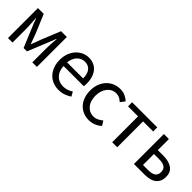

<svg xmlns="http://www.w3.org/2000/svg" viewBox="185 -1503 2461 2461"><g transform="rotate(45 1415.5 -272.0)"><path d="M92 -543H197L304 -288Q316 -253 328.5 -220.5Q341 -188 352 -155H357Q370 -188 383 -220.5Q396 -253 407 -288L511 -543H616V0H533V-245Q533 -263 534 -286.5Q535 -310 536.5 -335.5Q538 -361 539.5 -386Q541 -411 543 -432H539Q527 -400 513.5 -367Q500 -334 488 -304L385 -51H324L219 -304Q206 -334 193 -367Q180 -400 169 -432H164Q165 -411 167 -386Q169 -361 170.5 -335.5Q172 -310 173 -286.5Q174 -263 174 -245V0H92Z M1018 13Q964 13 916.5 -6Q869 -25 834 -61.5Q799 -98 778.5 -151Q758 -204 758 -271Q758 -337 778.5 -390Q799 -443 833 -480Q867 -517 911.5 -537Q956 -557 1003 -557Q1055 -557 1095 -539Q1135 -521 1162.5 -487.5Q1190 -454 1204.5 -407Q1219 -360 1219 -302Q1219 -287 1218 -273.5Q1217 -260 1215 -250H849Q854 -162 902.5 -111Q951 -60 1029 -60Q1069 -60 1102 -71.5Q1135 -83 1165 -103L1198 -43Q1162 -20 1118 -3.5Q1074 13 1018 13ZM1139 -315Q1139 -398 1103.5 -441Q1068 -484 1004 -484Q975 -484 948.5 -472.5Q922 -461 901 -439.5Q880 -418 866 -386.5Q852 -355 848 -315Z M1567 13Q1513 13 1466.5 -6Q1420 -25 1385.5 -61.5Q1351 -98 1331.5 -150.5Q1312 -203 1312 -271Q1312 -339 1333.5 -392Q1355 -445 1391 -482Q1427 -519 1474.5 -538Q1522 -557 1574 -557Q1628 -557 1666 -538Q1704 -519 1733 -493L1686 -432Q1662 -454 1636 -467.5Q1610 -481 1577 -481Q1540 -481 1509 -466Q1478 -451 1455.5 -423Q1433 -395 1420 -356.5Q1407 -318 1407 -271Q1407 -224 1419 -185.5Q1431 -147 1453.5 -120Q1476 -93 1506.5 -78Q1537 -63 1575 -63Q1613 -63 1645 -78.5Q1677 -94 1703 -117L1742 -56Q1706 -23 1661 -5Q1616 13 1567 13Z M1981 -469H1799V-543H2255V-469H2072V0H1981Z M2375 -543H2466V-342H2569Q2666 -342 2725 -301.5Q2784 -261 2784 -173Q2784 -128 2768.5 -95.5Q2753 -63 2725 -41.5Q2697 -20 2657 -10Q2617 0 2569 0H2375ZM2559 -73Q2628 -73 2661.5 -97Q2695 -121 2695 -173Q2695 -225 2661.5 -248.5Q2628 -272 2559 -272H2466V-73Z"/></g></svg>

Font: SpoqaHanSans-Regular
Style: Regular
Weight: 400
Designer: [Spoqa Han Sans] Dong-huui Kim \uAE40 \uB3D9 \uD718  Younghwa Kang \uAC15 \uC601 \uD654  [Noto Sans] Ryoko NISHIZUKA \u8
Foundry: Spoqa (http://www.spoqa-han-sans.com)
Version: Version 2.000